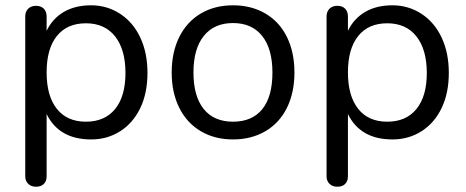

<svg xmlns="http://www.w3.org/2000/svg" viewBox="-20 -519 1758 724"><path d="M414.1 -107.9Q453.1 -155.8 453.1 -243.9Q453.1 -332 414.1 -381.6Q375 -431.2 304 -431.2Q232.9 -431.2 194.3 -383.1Q155.8 -335 155.8 -246.1Q155.8 -157.2 194.3 -108.6Q232.9 -60.1 304 -60.1Q375 -60.1 414.1 -107.9ZM323.7 6.8Q202.6 6.8 155.8 -88.9V146Q155.8 164.1 145.3 174.6Q134.8 185.1 116 185.1Q97.2 185.1 86.2 174.1Q75.2 163.1 75.2 146V-457Q75.2 -475.1 86.2 -486.1Q97.2 -497.1 116 -497.1Q134.8 -497.1 145.3 -486.1Q155.8 -475.1 155.8 -457V-402.8Q177.7 -448.7 220.5 -473.9Q263.2 -499 323.5 -499Q383.8 -499 432.9 -467Q481.9 -435.1 509 -377.4Q536.1 -319.8 536.1 -243.9Q536.1 -168 509 -111.6Q481.9 -55.2 433.3 -24.2Q384.8 6.8 323.7 6.8Z M969 -107.4Q1007.3 -154.8 1007.3 -244.9Q1007.3 -335 968.5 -383.5Q929.7 -432.1 858.6 -432.1Q787.6 -432.1 748.5 -383.5Q709.5 -335 709.5 -245.6Q709.5 -156.2 748 -108.2Q786.6 -60.1 858.6 -60.1Q930.7 -60.1 969 -107.4ZM656 -112.5Q627.4 -169.9 627.4 -245.8Q627.4 -321.8 656 -379.4Q684.6 -437 737.1 -468Q789.6 -499 858.6 -499Q927.7 -499 980.7 -468Q1033.7 -437 1062 -379.4Q1090.3 -321.8 1090.3 -245.8Q1090.3 -169.9 1062 -112.5Q1033.7 -55.2 980.7 -24.2Q927.7 6.8 858.6 6.8Q789.6 6.8 737.1 -24.2Q684.6 -55.2 656 -112.5Z M1550.3 -107.9Q1589.4 -155.8 1589.4 -243.9Q1589.4 -332 1550.3 -381.6Q1511.2 -431.2 1440.2 -431.2Q1369.1 -431.2 1330.6 -383.1Q1292 -335 1292 -246.1Q1292 -157.2 1330.6 -108.6Q1369.1 -60.1 1440.2 -60.1Q1511.2 -60.1 1550.3 -107.9ZM1460 6.8Q1338.9 6.8 1292 -88.9V146Q1292 164.1 1281.5 174.6Q1271 185.1 1252.2 185.1Q1233.4 185.1 1222.4 174.1Q1211.4 163.1 1211.4 146V-457Q1211.4 -475.1 1222.4 -486.1Q1233.4 -497.1 1252.2 -497.1Q1271 -497.1 1281.5 -486.1Q1292 -475.1 1292 -457V-402.8Q1314 -448.7 1356.7 -473.9Q1399.4 -499 1459.7 -499Q1520 -499 1569.1 -467Q1618.2 -435.1 1645.3 -377.4Q1672.4 -319.8 1672.4 -243.9Q1672.4 -168 1645.3 -111.6Q1618.2 -55.2 1569.6 -24.2Q1521 6.8 1460 6.8Z"/></svg>

Font: Nunito-Regular
Style: Regular
Weight: 400
Designer: Vernon Adams
Foundry: newtypography
Version: Version 3.000